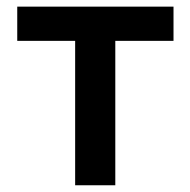

<svg xmlns="http://www.w3.org/2000/svg" viewBox="-20 -550 565 570"><path d="M31.2 -530.3H495.1V-428.7H322.3V0H203.1V-428.7H31.2Z"/></svg>

Font: Pretendard JP SemiBold
Style: Regular
Weight: 600
Designer: Base glyphs from Inter by Rasmus Andersson; Hangeul glyphs from Noto Sans CJK(Source Han Sans) by Jang Soo-young and Kan
Foundry: Kil Hyung-jin
Version: Version 1.309